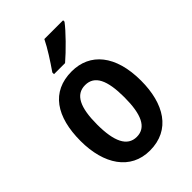

<svg xmlns="http://www.w3.org/2000/svg" viewBox="-227 -863 970 970"><g transform="rotate(-45 258.0 -378.0)"><path d="M411 -756V-766H277C255 -721 220 -667 186 -618V-606H265C311 -645 383 -718 411 -756ZM474 -272C474 -454 389 -553 259 -553C113 -553 42 -445 42 -272C42 -106 118 10 256 10C404 10 474 -108 474 -272ZM160 -272C160 -394 190 -456 258 -456C326 -456 355 -394 355 -272C355 -151 326 -86 258 -86C190 -86 160 -152 160 -272Z"/></g></svg>

Font: Noto Sans Lao UI Cond SemBd
Style: Regular
Weight: 600
Width: 3
Designer: Monotype Design Team
Foundry: Monotype Imaging Inc.
Version: Version 2.000